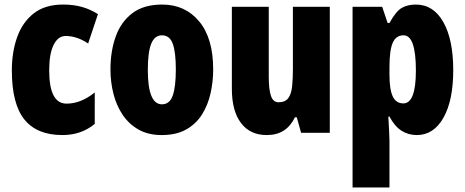

<svg xmlns="http://www.w3.org/2000/svg" viewBox="-20 -583 2042 843"><path d="M254 10Q142 10 87 -58.5Q32 -127 32 -274Q32 -355 55.5 -420.5Q79 -486 128.5 -524.5Q178 -563 257 -563Q303 -563 340 -552.5Q377 -542 410 -521L367 -392Q318 -425 268 -425Q235 -425 215.5 -386Q196 -347 196 -274Q196 -128 272 -128Q335 -128 396 -177V-39Q337 10 254 10Z M916 -278Q916 -225 904.5 -173.5Q893 -122 867 -80.5Q841 -39 797.5 -14.5Q754 10 690 10Q631 10 588.5 -14Q546 -38 518.5 -79Q491 -120 478 -171.5Q465 -223 465 -278Q465 -358 488 -422.5Q511 -487 561 -525Q611 -563 692 -563Q793 -563 854.5 -489Q916 -415 916 -278ZM629 -276Q629 -125 691 -125Q725 -125 738.5 -163.5Q752 -202 752 -278Q752 -354 738.5 -391Q725 -428 691 -428Q659 -428 644 -391Q629 -354 629 -276Z M1428 -553V0H1302L1283 -68H1275Q1256 -29 1225.5 -9.5Q1195 10 1151 10Q1078 10 1038 -43Q998 -96 998 -193V-553H1160V-246Q1160 -191 1169.5 -162.5Q1179 -134 1203 -134Q1232 -134 1245.5 -152Q1259 -170 1262.5 -203Q1266 -236 1266 -280V-553Z M1806 -563Q1883 -563 1926.5 -486Q1970 -409 1970 -275Q1970 -142 1927 -66Q1884 10 1810 10Q1773 10 1743 -9Q1713 -28 1690 -71H1685Q1687 -34 1688.5 -7.5Q1690 19 1690 35V240H1528V-553H1658L1682 -482H1690Q1718 -533 1743.5 -548Q1769 -563 1806 -563ZM1752 -428Q1719 -428 1704.5 -395.5Q1690 -363 1690 -288V-256Q1690 -190 1704.5 -159.5Q1719 -129 1751 -129Q1806 -129 1806 -273Q1806 -428 1752 -428Z"/></svg>

Font: Noto Sans Lao UI ExtCond Blk
Style: Regular
Weight: 900
Width: 2
Designer: Monotype Design Team
Foundry: Monotype Imaging Inc.
Version: Version 2.000; ttfautohint (v1.8.4.7-5d5b)